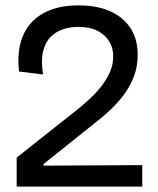

<svg xmlns="http://www.w3.org/2000/svg" viewBox="-20 -694 588 714"><path d="M42 0V-108L272 -290Q293 -307 315.5 -328Q338 -349 357.5 -374Q377 -399 389 -426.5Q401 -454 401 -484Q401 -515 386.5 -539.5Q372 -564 343.5 -579Q315 -594 271 -594Q241 -594 214 -585Q187 -576 167.5 -556Q148 -536 140 -502Q132 -468 140 -417L51 -428Q42 -502 64 -557.5Q86 -613 139 -643.5Q192 -674 272 -674Q341 -674 390 -652Q439 -630 465.5 -589Q492 -548 492 -490Q492 -446 477.5 -408.5Q463 -371 439 -339.5Q415 -308 385.5 -281Q356 -254 326 -231L142 -84V-78L509 -80V0Z"/></svg>

Font: Bricolage Grotesque 60pt
Style: Regular
Weight: 400
Version: Version 1.001;gftools[0.9.33.dev8+g029e19f]